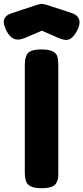

<svg xmlns="http://www.w3.org/2000/svg" viewBox="-85 -994 440 1014"><path d="M46 -89Q46 -54 52 -38Q64 0 134 0Q198 0 212 -27Q221 -45 222 -53Q223 -60 223 -88V-644Q223 -678 218 -696Q205 -733 135 -733Q70 -733 57 -706Q50 -691 48 -680Q46 -664 46 -645ZM112 -969 -27 -923Q-65 -909 -65 -878Q-65 -862 -53 -836Q-29 -785 9 -785Q24 -785 42 -792H43L136 -832L232 -790Q253 -783 264 -783Q298 -783 324 -836Q335 -858 335 -876Q335 -911 294 -925Q283 -929 238 -943.5Q193 -958 159 -969L136 -974Z"/></svg>

Font: FredokaOneMacrons
Style: Regular
Weight: 500
Designer: ""
Foundry: ""
Version: ""